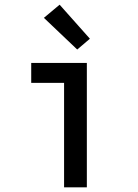

<svg xmlns="http://www.w3.org/2000/svg" viewBox="-20 -798 590 818"><path d="M253 0V-445H113V-530H350V0ZM309 -587 167 -722 234 -778 363 -633Z"/></svg>

Font: Lode Dark
Style: Bold
Weight: 700
Monospace: yes
Designer: Belleve Invis
Foundry: Belleve Invis
Version: Version 29.2.0; ttfautohint (v1.8.3)